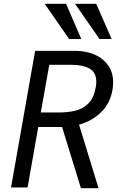

<svg xmlns="http://www.w3.org/2000/svg" viewBox="-20 -995 640 1019"><path d="M166.5 -725H382Q433.5 -725 479 -706.5Q524.5 -688 552.5 -650.2Q580.5 -612.5 580.5 -557.5Q580.5 -537.5 577 -518Q564 -445.5 516.2 -399Q468.5 -352.5 399.5 -333.5L503 4H409.5L309.5 -321H305.5H183L126.5 0H38.5ZM488 -531Q491 -547 491 -560Q491 -611 455.2 -631Q419.5 -651 360 -651H241.5L196.5 -398H289Q342.5 -398 382 -408Q421.5 -418 450 -447Q478.5 -476 488 -531ZM217 -975H330.5L411.5 -788H347ZM378 -975H490.5L572.5 -788H508Z"/></svg>

Font: JuliaMono Italic
Style: Regular
Weight: 400
Italic angle: -9°
Monospace: yes
Designer: cormullion
Foundry: corm
Version: Version 0.049; ttfautohint (v1.8.4)